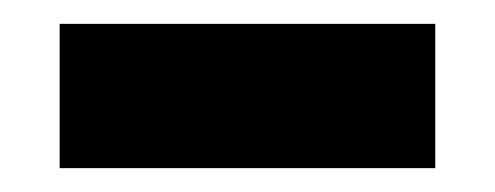

<svg xmlns="http://www.w3.org/2000/svg" viewBox="-20 -793 415 161"><path d="M345 -652H30V-773H345Z"/></svg>

Font: Trujillo ExtraBold
Style: Regular
Weight: 800
Designer: Fira Sans original fonts by bBox Type GmbH, Carrois Corporate GbR, & Edenspiekermann AG / Changes by Cristiano Sobral
Foundry: Fira Sans original fonts by bBox Type GmbH, Carrois Corporate GbR, & Edenspiekermann AG / Changes by Cristiano Sobral
Version: Version 4.301;July 28, 2020;FontCreator 13.0.0.2655 64-bit